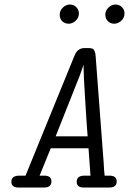

<svg xmlns="http://www.w3.org/2000/svg" viewBox="-20 -839 577 859"><path d="M30.8 -25.9Q30.8 -52.7 65.9 -53.2H94.2L314 -591.8Q327.1 -624 358.9 -624H374Q386.2 -624 393.1 -621.6Q399.9 -619.1 402.8 -610.6Q405.8 -602.1 406.5 -600.1Q407.2 -598.1 408.2 -584L443.8 -110.8Q445.8 -70.8 448.2 -53.2H469.2Q502.4 -53.2 502 -26.9Q502 0 469.2 0H355Q322.8 0 323.2 -25.9Q323.2 -52.7 356.9 -53.2H384.8L376 -175.8H207L157.2 -53.2H178.2Q210.4 -53.2 210 -26.9Q210 0 176.8 0H63Q30.8 0 30.8 -25.9ZM229 -229H372.1Q369.1 -262.2 361.6 -383.1Q354 -503.9 354 -535.2V-549.8L336.9 -501ZM247.1 -772.9Q247.1 -792 261.5 -805.4Q275.9 -818.8 293 -818.8Q310.1 -818.8 321.5 -806.9Q333 -794.9 333 -778.8Q333 -759.8 318.6 -746.3Q304.2 -732.9 287.1 -732.9Q270 -732.9 258.5 -743.9Q247.1 -754.9 247.1 -772.9ZM451.2 -772.9Q451.2 -791 465.1 -804.9Q479 -818.8 497.1 -818.8Q513.2 -818.8 525.1 -807.4Q537.1 -795.9 537.1 -778.8Q537.1 -759.8 522.5 -746.3Q507.8 -732.9 491 -732.9Q474.1 -732.9 462.6 -744.4Q451.2 -755.9 451.2 -772.9Z"/></svg>

Font: CMU Typewriter Text
Style: LightOblique
Weight: 200
Italic angle: -9.46001°
Version: Version 0.7.0